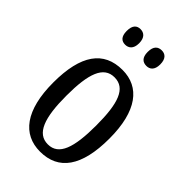

<svg xmlns="http://www.w3.org/2000/svg" viewBox="-227 -827 919 919"><g transform="rotate(45 232.0 -367.5)"><path d="M301 -640C323 -640 343 -653 343 -692C343 -732 323 -745 301 -745C277 -745 258 -732 258 -692C258 -653 277 -640 301 -640ZM157 -640C179 -640 200 -653 200 -692C200 -732 179 -745 157 -745C134 -745 116 -732 116 -692C116 -653 134 -640 157 -640ZM231 10C356 10 422 -81 422 -269C422 -456 350 -546 234 -546C107 -546 42 -456 42 -269C42 -81 114 10 231 10ZM233 -41C159 -41 131 -119 131 -269C131 -418 158 -494 232 -494C307 -494 333 -418 333 -269C333 -119 307 -41 233 -41Z"/></g></svg>

Font: Noto Serif Tamil ExtraCondensed
Style: Italic
Weight: 400
Width: 2
Italic angle: -12°
Designer: Indian Type Foundry, Tom Grace, and the Monotype Design Team
Foundry: Monotype Imaging Inc.
Version: Version 2.003